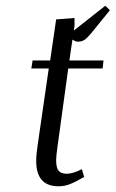

<svg xmlns="http://www.w3.org/2000/svg" viewBox="-20 -651 405 673"><path d="M89.8 -411.1 94.2 -439H155.8L176.8 -583L241.2 -587.9V-561L238.8 -543.9L349.1 -630.9L365.2 -615.2L301.8 -537.1Q286.1 -518.1 276.4 -511.5Q266.6 -504.9 252.9 -504.9Q248.5 -504.9 243.9 -506.8Q239.3 -508.8 236.3 -510.7L233.9 -512.2L223.1 -439H342.8L339.8 -411.1H219.2L182.1 -141.1Q176.8 -104.5 176.8 -89.8Q176.8 -61.5 186 -51.8Q195.3 -42 213.9 -42Q235.8 -42 267.1 -58.1L274.9 -30.8Q245.6 -13.7 226.1 -5.9Q206.5 2 185.1 2Q106.9 2 106.9 -86.9Q106.9 -107.9 111.8 -141.1L150.9 -411.1Z"/></svg>

Font: Dehuti Alt
Style: Italic
Weight: 400
Version: Version 1.2